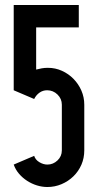

<svg xmlns="http://www.w3.org/2000/svg" viewBox="-20 -740 393 770"><path d="M125 -461Q136 -464 147.5 -466Q159 -468 172 -468Q202 -468 228.5 -456Q255 -444 275 -423.5Q295 -403 306.5 -376.5Q318 -350 318 -320V-137Q318 -106 306.5 -79.5Q295 -53 274.5 -33Q254 -13 227 -1.5Q200 10 170 10Q149 10 128 3.5Q107 -3 88.5 -15Q70 -27 56 -43.5Q42 -60 35 -80L117 -115Q122 -99 138 -89.5Q154 -80 170 -80Q193 -80 210.5 -96.5Q228 -113 228 -137V-320Q228 -344 210.5 -361Q193 -378 169 -378Q152 -378 138.5 -368.5Q125 -359 117 -343L35 -378V-720H296V-630H125Z"/></svg>

Font: Berliner Wand
Style: Regular
Weight: 400
Designer: Peter Wiegel
Foundry: Peter Wiegel
Version: Version 1.000